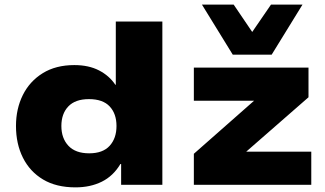

<svg xmlns="http://www.w3.org/2000/svg" viewBox="-20 -798 1404 829"><path d="M306 11Q223 11 166 -23Q109 -57 79 -117Q49 -177 49 -254Q49 -328 78.5 -387.5Q108 -447 164.5 -482Q221 -517 301 -517Q363 -517 407.5 -494Q452 -471 478 -432H480V-705H681V0H503V-90H500Q469 -38 419.5 -13.5Q370 11 306 11ZM365 -136Q424 -136 453.5 -168.5Q483 -201 483 -254Q483 -307 453.5 -338.5Q424 -370 364 -370Q305 -370 275 -338.5Q245 -307 245 -254Q245 -201 275.5 -168.5Q306 -136 365 -136ZM817 0V-134L1128 -408L1121 -363H817V-506H1312V-378L996 -102L1003 -143H1324V0ZM985 -562 852 -778H989L1069 -660L1150 -778H1286L1153 -562Z"/></svg>

Font: Nunito Sans 7pt SemiExpanded Black
Style: Regular
Weight: 900
Width: 6
Designer: Vernon Adams
Foundry: Vernon Adams
Version: Version 3.101;gftools[0.9.27]